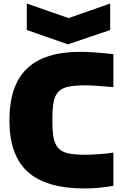

<svg xmlns="http://www.w3.org/2000/svg" viewBox="-20 -1047 693 1082"><path d="M457 15Q240 15 136.5 -78.5Q33 -172 33 -369Q33 -565 131.5 -660Q230 -755 433 -755Q468 -755 510 -752Q552 -749 619 -742V-556Q581 -559 556.5 -561Q532 -563 515.5 -564Q499 -565 486.5 -565.5Q474 -566 461 -566Q402 -566 365.5 -558.5Q329 -551 309 -530Q289 -509 282 -470.5Q275 -432 275 -369Q275 -309 282 -271Q289 -233 309.5 -211.5Q330 -190 366 -182.5Q402 -175 459 -175Q475 -175 497.5 -176Q520 -177 543 -178.5Q566 -180 586.5 -182.5Q607 -185 619 -187V0Q535 15 457 15ZM131 -1027 366 -945 601 -1027V-878L363 -797L131 -878Z"/></svg>

Font: Encode Sans Wide
Style: Black
Weight: 900
Designer: Pablo Impallari, Andres Torresi
Foundry: Pablo Impallari, Andres Torresi
Version: Version 1.000; ttfautohint (v1.00) -l 8 -r 50 -G 200 -x 14 -